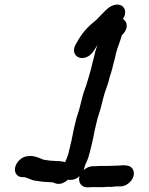

<svg xmlns="http://www.w3.org/2000/svg" viewBox="-20 -749 640 826"><path d="M443 -35H415C410 -35 402 -35 391 -34H378C364 -33 352 -28 340 -17C342 -24 345 -35 347 -41L352 -51C354 -56 356 -62 360 -71C365 -87 366 -95 370 -108L374 -125C381 -151 385 -181 392 -208L400 -241C403 -253 409 -267 412 -279L425 -330C431 -354 440 -374 447 -398L452 -418C456 -431 460 -441 463 -454L468 -475C472 -488 474 -498 477 -510L480 -523C487 -550 497 -570 504 -597C515 -608 524 -620 525 -635C526 -652 519 -660 509 -668C520 -683 523 -707 509 -720C491 -738 459 -727 443 -712L435 -705C423 -693 407 -677 395 -664L376 -648C346 -623 323 -591 304 -555C284 -514 321 -486 358 -506C380 -518 386 -537 400 -556C396 -546 391 -533 389 -524L386 -510C383 -499 380 -486 377 -475L372 -454C366 -430 358 -406 351 -382C345 -365 338 -347 334 -330L321 -279C318 -267 312 -252 309 -241L301 -208C294 -181 290 -151 283 -125L279 -108C277 -102 276 -96 275 -90C271 -76 265 -63 260 -51C253 -54 244 -55 234 -56C227 -56 219 -56 211 -57C194 -57 184 -60 168 -62C166 -62 163 -63 160 -65C143 -72 122 -81 99 -77C74 -76 49 -51 45 -28C40 -3 57 16 82 13H86C87 13 88 13 88 14C101 17 116 26 129 28C150 30 160 34 183 34C191 35 197 35 204 35C206 36 208 36 209 36L216 39C238 48 260 36 272 24C276 25 280 25 284 25C297 25 310 20 322 9C315 36 330 58 358 57L372 56H421C425 56 430 56 438 55H459C467 54 473 54 479 53H496C523 54 548 31 554 10C562 -16 546 -37 522 -37L515 -38C509 -38 503 -38 497 -37C481 -37 459 -35 443 -35Z"/></svg>

Font: Dictator
Style: Ita
Weight: 500
Version: Version MIL.1277